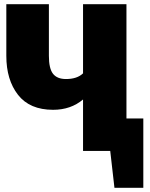

<svg xmlns="http://www.w3.org/2000/svg" viewBox="-20 -716 710 911"><path d="M660 175H523L503 0H374V-244Q316 -195 232 -195Q121 -195 65.5 -266Q10 -337 10 -451V-696H212V-451Q212 -391 231.5 -366Q251 -341 293 -341Q346 -341 374 -368V-696H580V-154H660Z"/></svg>

Font: Trujillo Black
Style: Regular
Weight: 900
Designer: Fira Sans original fonts by bBox Type GmbH, Carrois Corporate GbR, & Edenspiekermann AG / Changes by Cristiano Sobral
Foundry: Fira Sans original fonts by bBox Type GmbH, Carrois Corporate GbR, & Edenspiekermann AG / Changes by Cristiano Sobral
Version: Version 4.301;July 28, 2020;FontCreator 13.0.0.2655 64-bit